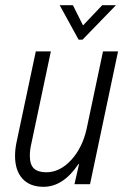

<svg xmlns="http://www.w3.org/2000/svg" viewBox="-20 -710 493 740"><path d="M327 0H267L285 -79L282 -77Q223 10 148 10Q95 10 66.5 -21.5Q38 -53 38 -109Q38 -135 44 -163L118 -512H176L102 -162Q95 -133 95 -110Q95 -75 111 -60.5Q127 -46 158 -46Q211 -46 254.5 -93.5Q298 -141 314 -214L377 -512H435ZM210 -690H261L300 -612L374 -690H427L298 -557H283Z"/></svg>

Font: Decalotype Light Italic
Style: Regular
Weight: 300
Italic angle: -12°
Designer: Alfredo Marco Pradil
Foundry: Alfredo Marco Pradil
Version: Version 1.0